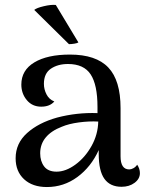

<svg xmlns="http://www.w3.org/2000/svg" viewBox="-20 -743 593 774"><path d="M544 -45Q544 -22 522.5 -6Q501 10 470 10Q424 10 401 -22Q378 -54 378 -122V-138Q347 -70 292 -29.5Q237 11 169 11Q111 11 77 -20.5Q43 -52 43 -105Q43 -165 89 -206.5Q135 -248 210 -269Q290 -290 373 -287V-312Q373 -401 345.5 -443Q318 -485 254 -485Q213 -485 185 -466Q157 -447 157 -405Q157 -383 167.5 -362.5Q178 -342 199 -334Q181 -313 146 -313Q110 -313 88 -339.5Q66 -366 66 -402Q66 -460 118.5 -491.5Q171 -523 262 -523Q367 -523 416.5 -471Q466 -419 466 -307V-113Q466 -60 501 -60Q509 -60 518 -65Q527 -70 533 -79Q544 -63 544 -45ZM376 -253Q339 -255 298 -249.5Q257 -244 229 -232Q187 -216 164.5 -189Q142 -162 142 -125Q142 -93 158 -72Q174 -51 208 -51Q245 -51 284 -79.5Q323 -108 349 -154.5Q375 -201 376 -253ZM205 -723 296 -572Q292 -569 280 -567Q268 -565 258 -565L118 -703Q127 -711 156.5 -718Q186 -725 205 -723Z"/></svg>

Font: Arima Madurai Medium
Style: Regular
Weight: 500
Designer: Joana Correia and Natanael Gama
Foundry: NDISCOVER
Version: Version 1.020